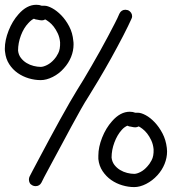

<svg xmlns="http://www.w3.org/2000/svg" viewBox="-20 -760 711 794"><path d="M589.8 -72.3Q597.7 -80.1 606.9 -97.2Q616.2 -114.3 615.2 -142.6Q613.3 -163.1 605.5 -179.7Q597.7 -196.3 588.4 -208Q579.1 -219.7 569.3 -227.1Q559.6 -234.4 553.7 -237.3Q546.9 -233.4 539.1 -233.4Q533.2 -233.4 520.5 -236.3Q514.6 -236.3 506.8 -240.2Q502 -238.3 495.6 -233.9Q489.3 -229.5 483.4 -222.7Q464.8 -202.1 453.1 -170.9Q441.4 -139.6 441.4 -108.4Q443.4 -90.8 453.1 -78.1Q462.9 -65.4 476.6 -57.1Q490.2 -48.8 505.9 -44.9Q521.5 -41 535.2 -41Q545.9 -41 561 -48.8Q576.2 -56.6 589.8 -72.3ZM549.8 -293.9Q563.5 -293.9 582.5 -283.7Q601.6 -273.4 619.6 -254.4Q637.7 -235.4 651.9 -208.5Q666 -181.6 669.9 -148.4Q669.9 -144.5 670.4 -141.1Q670.9 -137.7 670.9 -133.8Q670.9 -107.4 660.6 -82Q650.4 -56.6 630.9 -35.2Q610.4 -12.7 584.5 0.5Q558.6 13.7 535.2 13.7Q510.7 13.7 485.8 6.3Q460.9 -1 439.9 -15.6Q418.9 -30.3 404.3 -52.2Q389.6 -74.2 386.7 -102.5V-116.2Q386.7 -151.4 402.3 -190.9Q418 -230.5 443.4 -258.8Q477.5 -297.9 516.6 -297.9Q523.4 -297.9 528.8 -296.9Q534.2 -295.9 539.1 -293.9ZM54.7 -550.8Q56.6 -533.2 66.4 -520.5Q76.2 -507.8 89.8 -499.5Q103.5 -491.2 119.1 -487.3Q134.8 -483.4 148.4 -483.4Q159.2 -483.4 174.8 -491.2Q190.4 -499 204.1 -514.6Q211.9 -522.5 220.7 -539.6Q229.5 -556.6 228.5 -585Q226.6 -605.5 218.8 -622.1Q210.9 -638.7 201.7 -650.4Q192.4 -662.1 182.6 -669.4Q172.9 -676.8 167 -679.7Q160.2 -675.8 153.3 -675.8Q146.5 -675.8 133.8 -678.7Q127.9 -678.7 120.1 -682.6Q109.4 -677.7 97.7 -665Q78.1 -644.5 66.4 -613.3Q54.7 -582 54.7 -550.8ZM244.1 -477.5Q224.6 -455.1 198.2 -441.9Q171.9 -428.7 148.4 -428.7Q124 -428.7 99.1 -436Q74.2 -443.4 53.2 -458Q32.2 -472.7 18.1 -494.6Q3.9 -516.6 1 -544.9Q0 -549.8 0 -558.6Q0 -593.8 15.6 -633.3Q31.2 -672.9 56.6 -701.2Q90.8 -740.2 129.9 -740.2Q136.7 -740.2 142.1 -739.3Q147.5 -738.3 152.3 -736.3H164.1Q176.8 -736.3 195.8 -726.1Q214.8 -715.8 233.4 -696.8Q252 -677.7 266.1 -650.9Q280.3 -624 283.2 -590.8Q284.2 -585.9 284.2 -576.2Q284.2 -549.8 273.9 -524.4Q263.7 -499 244.1 -477.5ZM509.8 -717.8Q526.4 -709 526.4 -692.4Q526.4 -687.5 523.4 -681.6Q511.7 -655.3 488.8 -610.8Q465.8 -566.4 439.5 -519Q413.1 -471.7 387.2 -428.2Q361.3 -384.8 344.7 -358.4Q333 -340.8 314.5 -308.1Q295.9 -275.4 274.9 -236.3Q253.9 -197.3 231.9 -156.2Q210 -115.2 191.9 -82Q173.8 -48.8 162.6 -27.3Q151.4 -5.9 151.4 -4.9Q143.6 9.8 127 9.8Q120.1 9.8 114.3 6.8Q106.4 2.9 103 -3.4Q99.6 -9.8 99.6 -17.6Q99.6 -24.4 102.5 -30.3Q103.5 -33.2 115.7 -55.7Q127.9 -78.1 145.5 -111.8Q163.1 -145.5 185.1 -186Q207 -226.6 228.5 -265.6Q250 -304.7 268.6 -336.9Q287.1 -369.1 298.8 -387.7Q310.5 -406.2 326.2 -432.1Q341.8 -458 358.9 -487.8Q376 -517.6 393.6 -548.8Q411.1 -580.1 426.3 -608.9Q441.4 -637.7 454.1 -662.1Q466.8 -686.5 473.6 -703.1Q481.4 -719.7 499 -719.7Q502 -719.7 509.8 -717.8Z"/></svg>

Font: Coming Soon
Style: Regular
Weight: 400
Designer: Dathan Boardman
Foundry: Open Window
Version: Version 1.002